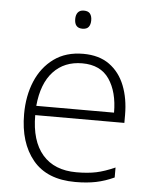

<svg xmlns="http://www.w3.org/2000/svg" viewBox="-53 -770 653 824"><g transform="rotate(5 274.0 -358.0)"><path d="M289 -541Q357 -541 401.5 -509Q446 -477 468 -421.5Q490 -366 490 -295V-261H106Q106 -150 157 -91Q208 -32 303 -32Q352 -32 388 -39.5Q424 -47 469 -67V-24Q430 -6 391 2Q352 10 302 10Q180 10 119 -64Q58 -138 58 -261Q58 -340 84.5 -403Q111 -466 162.5 -503.5Q214 -541 289 -541ZM288 -500Q211 -500 163.5 -449Q116 -398 107 -301H442Q442 -390 404.5 -445Q367 -500 288 -500ZM275 -726Q294 -726 302 -715.5Q310 -705 310 -687Q310 -669 302 -658.5Q294 -648 275 -648Q241 -648 241 -687Q241 -705 249.5 -715.5Q258 -726 275 -726Z"/></g></svg>

Font: Noto Kufi Arabic ExtraLight
Style: Regular
Weight: 200
Designer: Monotype Design Team, David Williams, Khaled Hosny
Foundry: Google LLC
Version: Version 2.109; ttfautohint (v1.8.4.7-5d5b)